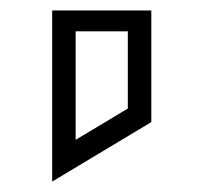

<svg xmlns="http://www.w3.org/2000/svg" viewBox="-20 -200 380 368"><path d="M270 -180H80V148L270 34ZM125 68V-140H225V8Z"/></svg>

Font: Kumar One Outline
Style: Regular
Weight: 400
Designer: Parimal Parmar
Foundry: Indian Type Foundry
Version: Version 1.000;PS 1.000;hotconv 1.0.88;makeotf.lib2.5.647800